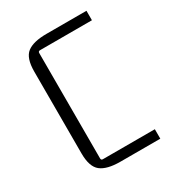

<svg xmlns="http://www.w3.org/2000/svg" viewBox="-131 -570 585 650"><g transform="rotate(-30 162.0 -245.0)"><path d="M306 5H150Q98 5 74 -14Q50 -33 50 -85V-405Q50 -458 74 -476.5Q98 -495 150 -495H306V-458H103Q96 -458 96 -451V-39Q96 -32 103 -32H306Z"/></g></svg>

Font: Gemunu Libre ExtraLight ExtraLight
Style: Regular
Weight: 250
Version: Version 1.100